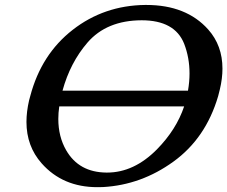

<svg xmlns="http://www.w3.org/2000/svg" viewBox="-20 -736 927 783"><path d="M571.8 -715.8H576.7Q739.7 -715.8 829.1 -615.7Q887.2 -550.3 887.2 -456.1Q887.2 -416 876.5 -371.1Q873.5 -357.4 869.6 -343.8Q819.3 -172.4 687.5 -77.1Q556.2 18.1 399.9 26.9Q388.7 27.3 377 27.3Q235.8 27.3 149.9 -69.8Q87.9 -139.6 87.9 -238.8Q87.9 -280.3 98.6 -326.7Q100.6 -335.4 103.5 -344.7Q148.4 -514.6 276.4 -614.3Q404.3 -713.9 571.8 -715.8ZM557.6 -653.3Q415 -652.8 336.9 -562.5Q266.1 -480.5 234.9 -366.2H746.6Q752.9 -402.3 752.9 -436.5Q752.9 -501 731 -557.6Q692.9 -653.3 557.6 -653.3ZM221.7 -302.2Q217.8 -275.9 217.8 -251Q217.8 -178.7 250 -123Q301.8 -33.2 414.1 -32.2H416.5Q526.4 -32.2 620.1 -127Q699.2 -207.5 731 -302.2Z"/></svg>

Font: Caudex
Style: Bold
Weight: 700
Italic angle: -13°
Version: Version 1.04